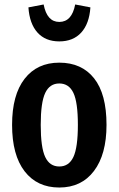

<svg xmlns="http://www.w3.org/2000/svg" viewBox="-20 -823 530 858"><path d="M456 -265Q456 -133 400 -59Q344 15 245 15Q146 15 90 -57.5Q34 -130 34 -265Q34 -399 90 -471Q146 -543 245 -543Q345 -543 400.5 -473Q456 -403 456 -265ZM162 -265Q162 -164 182 -121.5Q202 -79 245 -79Q288 -79 308 -121.5Q328 -164 328 -265Q328 -366 308 -408Q288 -450 245 -450Q202 -450 182 -407.5Q162 -365 162 -265ZM107 -790 175 -803Q190 -725 245 -725Q301 -725 316 -803L384 -790Q379 -717 343 -677.5Q307 -638 245 -638Q183 -638 147.5 -677.5Q112 -717 107 -790Z"/></svg>

Font: Fira Sans Extra Condensed Medium
Style: Regular
Weight: 500
Width: 1
Designer: Carrois Corporate & Edenspiekermann AG
Foundry: Carrois Corporate GbR & Edenspiekermann AG
Version: Version 4.203